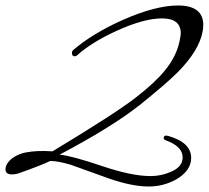

<svg xmlns="http://www.w3.org/2000/svg" viewBox="-20 -630 760 699"><path d="M522 49Q461 49 377 20L238 -30Q191 -44 163 -44Q144 -35 114.5 -23.5Q85 -12 45 2Q33 5 24 5Q0 5 0 -13Q0 -35 26 -55Q50 -71 74 -75Q94 -79 118.5 -80Q143 -81 171 -79Q405 -220 477 -277Q545 -330 579 -372Q626 -428 636 -492Q637 -497 637.5 -501Q638 -505 638 -509Q638 -563 570 -563Q504 -563 405 -518Q315 -477 261 -429Q257 -425 252 -425Q242 -425 242 -437Q242 -445 248 -449Q317 -508 426 -557Q546 -610 628 -610Q720 -610 720 -539Q720 -534 719.5 -528.5Q719 -523 718 -517Q706 -447 627 -367Q605 -345 570 -315Q535 -285 488 -247Q383 -165 197 -67Q241 -63 353 -25Q460 11 528 11Q567 11 601 -4Q645 -22 645 -57Q645 -97 584 -119Q576 -122 576 -127Q576 -140 593 -135Q676 -111 676 -55Q676 -8 620 24Q574 49 522 49Z"/></svg>

Font: Alex Brush
Style: Regular
Weight: 400
Designer: Robert E. Leuschke
Foundry: Robert E. Leuschke
Version: Version 1.111; ttfautohint (v1.8.4.7-5d5b)